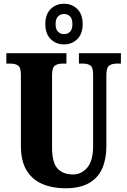

<svg xmlns="http://www.w3.org/2000/svg" viewBox="-20 -999 682 1029"><path d="M330 10Q261 10 207 -13Q153 -36 122.5 -86Q92 -136 92 -218V-599Q92 -638 76.5 -648Q61 -658 39 -658H14V-714H336V-658H312Q290 -658 274.5 -647.5Q259 -637 259 -595V-210Q259 -127 288.5 -95.5Q318 -64 372 -64Q416 -64 447.5 -100.5Q479 -137 479 -216V-599Q479 -638 464.5 -648Q450 -658 427 -658H403V-714H628V-658H603Q581 -658 565.5 -647.5Q550 -637 550 -595V-214Q550 -147 528 -96.5Q506 -46 457.5 -18Q409 10 330 10ZM323 -761Q281 -761 252 -789Q223 -817 223 -870Q223 -923 252 -951Q281 -979 323 -979Q365 -979 394 -951Q423 -923 423 -870Q423 -817 394 -789Q365 -761 323 -761ZM323 -816Q342 -816 355 -828.5Q368 -841 368 -870Q368 -899 355 -911.5Q342 -924 323 -924Q305 -924 291.5 -911.5Q278 -899 278 -870Q278 -841 291.5 -828.5Q305 -816 323 -816Z"/></svg>

Font: Noto Serif Armenian ExtraCondensed Black
Style: Regular
Weight: 900
Width: 2
Designer: Monotype Design Team
Foundry: Monotype Imaging Inc.
Version: Version 2.008; ttfautohint (v1.8.4.7-5d5b)